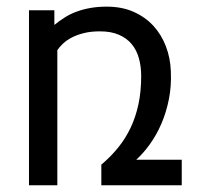

<svg xmlns="http://www.w3.org/2000/svg" viewBox="-20 -549 597 569"><path d="M276.4 -456.1Q249 -456.1 228.5 -450.9Q208 -445.8 192.6 -437.7Q177.2 -429.7 166.7 -419.7Q156.2 -409.7 149.9 -400.4V0H65.9V-518.6H141.1V-475.1Q156.2 -487.3 172.4 -497.6Q188.5 -507.8 207.3 -514.6Q226.1 -521.5 248 -525.4Q270 -529.3 296.4 -529.3Q341.3 -529.3 376 -513.9Q410.6 -498.5 434.6 -472.4Q458.5 -446.3 471.7 -411.6Q484.9 -377 486.3 -337.9Q488.3 -293.9 480.5 -254.9Q472.7 -215.8 458.3 -182.4Q443.8 -148.9 424.3 -121.8Q404.8 -94.7 383.8 -75.7H518.6V0H280.3V-61Q308.1 -84.5 330.1 -111.6Q352.1 -138.7 367.2 -170.7Q382.3 -202.6 390.4 -240.5Q398.4 -278.3 398.4 -323.7Q398.4 -352.1 391.6 -376.5Q384.8 -400.9 370.1 -418.5Q355.5 -436 332.3 -446Q309.1 -456.1 276.4 -456.1Z"/></svg>

Font: Arian AMU
Style: Regular
Weight: 400
Designer: Ruben Hakobyan (Tarumian)
Foundry: Ruben Hakobyan (Tarumian)
Version: Version 4.003